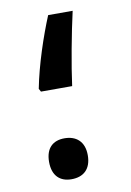

<svg xmlns="http://www.w3.org/2000/svg" viewBox="-72 -621 464 679"><g transform="rotate(-10 160.5 -281.0)"><path d="M77 -312H189C198 -382 220 -500 237 -574H149C120 -504 87 -406 71 -323ZM130 12C173 12 201 -12 201 -62C201 -112 171 -135 130 -135C89 -135 62 -112 62 -62C62 -12 89 12 130 12Z"/></g></svg>

Font: Noto Sans Arabic UI XCn SmBd
Style: Regular
Weight: 600
Width: 2
Designer: Monotype Design Team, Nadine Chahine and Nizar Qandah
Foundry: Monotype Imaging Inc.
Version: Version 2.010